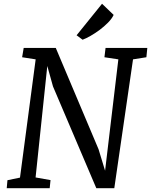

<svg xmlns="http://www.w3.org/2000/svg" viewBox="-20 -997 800 1017"><path d="M385.7 -810.1 520.5 -977.1 582 -918Q572.3 -897.5 552 -877Q531.7 -856.4 507.8 -838.6Q483.9 -820.8 459.5 -806.9Q435.1 -793 417.5 -786.6ZM19.5 -42.5 85.9 -56.2 168.9 -682.6 97.2 -693.8 105.5 -743.2H275.4L502 -206.5L536.6 -92.8L606.9 -682.6L533.2 -693.8L539.1 -743.2H760.3L755.4 -693.8L684.6 -682.6L585.4 0H490.2L260.7 -539.1L230.5 -647.5L168.5 -57.1L247.6 -43L243.2 0H15.6Z"/></svg>

Font: Merriweather
Style: Italic
Weight: 400
Italic angle: -7°
Designer: Eben Sorkin ( eben@eyebytes.com )
Foundry: Eben Sorkin ( eben@eyebytes.com )
Version: Version 1.005; ttfautohint (v0.97) -l 13 -r 13 -G 200 -x 24 